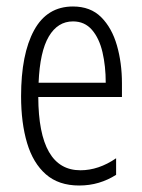

<svg xmlns="http://www.w3.org/2000/svg" viewBox="-20 -562 439 592"><path d="M205 -542Q259 -542 292 -509Q325 -476 340.5 -422Q356 -368 356 -305V-263H98Q99 -37 228 -37Q284 -37 338 -74V-23Q313 -7 284.5 1.5Q256 10 224 10Q161 10 121.5 -24.5Q82 -59 63.5 -121Q45 -183 45 -265Q45 -395 85 -468.5Q125 -542 205 -542ZM205 -496Q158 -496 130.5 -449.5Q103 -403 99 -307H306Q306 -358 296 -401Q286 -444 263.5 -470Q241 -496 205 -496Z"/></svg>

Font: Noto Sans Ethiopic ExtraCondensed Light
Style: Regular
Weight: 300
Width: 2
Designer: Monotype Design Team
Foundry: Monotype Imaging Inc.
Version: Version 2.102; ttfautohint (v1.8.4.7-5d5b)